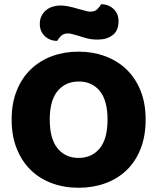

<svg xmlns="http://www.w3.org/2000/svg" viewBox="-20 -869 743 907"><path d="M35 -304Q35 -382 59.5 -442Q84 -502 126.5 -542.5Q169 -583 226.5 -604Q284 -625 351 -625Q418 -625 475.5 -604Q533 -583 576 -542.5Q619 -502 643.5 -442Q668 -382 668 -304Q668 -226 644 -165.5Q620 -105 577.5 -64.5Q535 -24 477 -3Q419 18 351 18Q283 18 225 -3.5Q167 -25 125 -66Q83 -107 59 -167Q35 -227 35 -304ZM215 -304Q215 -213 252 -168Q289 -123 351 -123Q414 -123 451 -168Q488 -213 488 -304Q488 -394 451.5 -439Q415 -484 352 -484Q290 -484 252.5 -439.5Q215 -395 215 -304ZM357 -825Q375 -820 387 -817Q399 -814 407 -814Q429 -814 441 -827Q453 -840 458 -849Q493 -849 516.5 -826.5Q540 -804 540 -769Q540 -724 512 -703Q484 -682 442 -682Q428 -682 414 -683.5Q400 -685 383 -690L343 -702Q329 -706 319.5 -708.5Q310 -711 301 -711Q279 -711 267.5 -698.5Q256 -686 250 -676Q215 -676 191.5 -698.5Q168 -721 168 -756Q168 -778 176.5 -794.5Q185 -811 199 -822Q213 -833 230.5 -838Q248 -843 266 -843Q279 -843 297.5 -840Q316 -837 357 -825Z"/></svg>

Font: Baloo Bhaijaan
Style: Regular
Weight: 400
Designer: Devika Bhansali and Ek Type
Foundry: Ek Type
Version: Version 1.443;PS 1.000;hotconv 16.6.51;makeotf.lib2.5.65220;